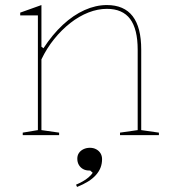

<svg xmlns="http://www.w3.org/2000/svg" viewBox="-20 -535 689 760"><path d="M609 -10V0H455V-10L525 -20V-338Q525 -420 495 -460Q465 -500 403 -500Q367 -500 330 -485.5Q293 -471 258.5 -444Q224 -417 194.5 -380.5Q165 -344 144 -300V-20L214 -10V0H70V-10L130 -20V-474H60V-485L144 -515V-350L152 -344Q188 -399 229 -437Q270 -475 314.5 -495Q359 -515 403 -515Q437 -515 462.5 -504Q488 -493 505 -471Q522 -449 530.5 -416Q539 -383 539 -338V-20ZM285 205 281 196Q295 190 307.5 183Q320 176 330.5 167Q341 158 347 149L337 140H333Q319 140 308.5 134Q298 128 292 117.5Q286 107 286 93Q286 80 292.5 70.5Q299 61 310.5 55.5Q322 50 336 50Q350 50 361 56Q372 62 378 72Q384 82 384 95Q384 113 378 128.5Q372 144 359.5 158Q347 172 328.5 183.5Q310 195 285 205Z"/></svg>

Font: Kalnia Thin
Style: Regular
Weight: 250
Designer: Frida Medrano
Foundry: Frida Medrano
Version: Version 1.105